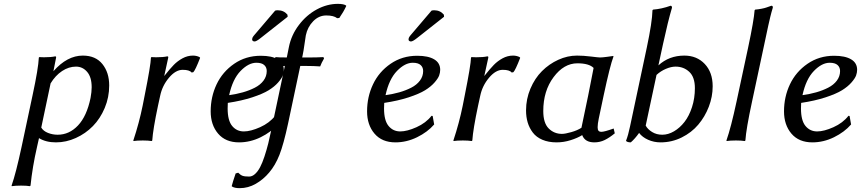

<svg xmlns="http://www.w3.org/2000/svg" viewBox="-20 -728 4462 995"><path d="M242.2 -295.9 193.8 -66.9Q204.6 -48.8 228.5 -39.3Q252.4 -29.8 278.8 -29.8Q338.9 -29.8 384.3 -77.9Q429.7 -126 449.2 -220.2Q455.1 -252 455.1 -275.9Q455.1 -328.1 431.6 -355.5Q408.2 -382.8 374 -382.8Q336.4 -382.8 301.8 -359.9Q267.1 -336.9 242.2 -295.9ZM409.2 -439.9Q475.6 -439.9 510.7 -396Q545.9 -352.1 545.9 -285.2Q545.9 -223.6 522.7 -168.5Q499.5 -113.3 461.4 -74.5Q423.3 -35.6 373 -12.9Q322.8 9.8 270 9.8Q217.8 9.8 182.1 -12.2L171.9 33.2Q147.9 138.2 138.2 233.9L134.8 236.8Q118.2 233.9 88.9 233.9Q60.5 233.9 41 236.8L40 233.9Q62.5 169.9 91.8 33.2L148.9 -234.9Q178.7 -373.5 181.2 -429.2L183.1 -432.1Q189.9 -431.2 208 -431.2Q244.6 -431.2 266.1 -436Q271 -436 271 -432.1Q271 -427.7 270 -425.8L256.8 -358.9Q328.1 -439.9 409.2 -439.9Z M980 -439.9Q998.5 -439.9 1014.2 -432.1L1017.1 -428.2Q992.2 -364.3 981.9 -354L973.1 -352.1Q961.9 -366.2 926.8 -366.2Q890.1 -366.2 855.5 -325Q820.8 -283.7 810.1 -231.9L798.8 -180.2Q772.9 -58.1 769 0L766.1 2.9Q748 0 720.2 0Q689.9 0 671.9 2.9L670.9 0Q701.2 -91.3 719.2 -180.2L730 -234.9Q761.2 -390.6 762.2 -429.2L764.2 -432.1Q771 -431.2 789.1 -431.2Q825.7 -431.2 847.2 -436Q852.1 -436 852.1 -432.1Q852.1 -427.7 851.1 -425.8L831.1 -334Q860.8 -371.6 880.4 -391.6Q899.9 -411.6 925.8 -425.8Q951.7 -439.9 980 -439.9Z M1160.6 -194.8Q1159.7 -188 1159.7 -166Q1159.7 -103.5 1183.1 -75.2Q1206.5 -46.9 1243.7 -46.9Q1278.8 -46.9 1327.9 -68.8Q1377 -90.8 1405.8 -127.9L1411.6 -127L1419.4 -83Q1385.3 -43.5 1330.8 -16.8Q1276.4 9.8 1218.8 9.8Q1148.9 9.8 1110.4 -35.4Q1071.8 -80.6 1071.8 -150.9Q1071.8 -226.1 1102.5 -291Q1133.3 -356 1193.6 -397.5Q1253.9 -439 1331.5 -439Q1388.7 -439 1419.7 -420.4Q1450.7 -401.9 1450.7 -366.2Q1450.7 -352.1 1445.3 -336.9Q1439.9 -321.8 1421.1 -300.3Q1402.3 -278.8 1372.3 -260.3Q1342.3 -241.7 1287.4 -223.6Q1232.4 -205.6 1160.6 -194.8ZM1362.3 -359.9Q1362.3 -379.4 1349.1 -391.1Q1335.9 -402.8 1308.6 -402.8Q1268.1 -402.8 1226.8 -360.4Q1185.5 -317.9 1167.5 -234.9Q1205.6 -240.2 1238.5 -249.5Q1271.5 -258.8 1300.3 -273.4Q1329.1 -288.1 1345.7 -310.3Q1362.3 -332.5 1362.3 -359.9ZM1405.8 -672.9Q1411.6 -674.8 1419.4 -674.8Q1450.7 -674.8 1469.7 -651.9L1470.7 -641.1L1332.5 -532.2Q1307.1 -511.7 1298.3 -513.2Q1293.9 -513.2 1290.3 -515.9Q1286.6 -518.6 1286.6 -522.9Q1286.6 -525.9 1287.4 -528.8Q1288.1 -531.7 1288.8 -533.4Q1289.6 -535.2 1291.7 -538.3Q1293.9 -541.5 1294.9 -542.7Q1295.9 -543.9 1299.6 -548.3Q1303.2 -552.7 1304.7 -554.2Z M1466.3 -430.2 1477.1 -483.9Q1489.7 -546.9 1529.1 -598.6Q1568.4 -650.4 1621.8 -679.2Q1675.3 -708 1731 -708Q1761.7 -708 1773.9 -699.2V-695.8Q1759.8 -665.5 1738.3 -634.8L1727.1 -633.8Q1709.5 -647.9 1670.9 -647.9Q1632.3 -647.9 1603 -617.9Q1573.7 -587.9 1564.9 -544.9Q1563.5 -538.1 1558.1 -499.8Q1552.7 -461.4 1548.3 -440.9L1545.9 -430.2H1588.4Q1620.1 -430.2 1656.2 -432.1L1659.2 -424.8Q1645.5 -401.4 1639.2 -383.8Q1606 -386.2 1569.3 -386.2H1536.1L1473.1 -88.9Q1449.7 20 1428.2 74.5Q1406.7 128.9 1375 166Q1344.7 202.1 1305.4 224.6Q1266.1 247.1 1222.2 247.1Q1194.3 247.1 1181.2 237.8V234.9Q1185.1 218.3 1201.2 170.9L1214.4 167Q1225.6 178.7 1236.6 182.9Q1247.6 187 1271 187Q1287.1 187 1301.8 173.6Q1316.4 160.2 1327.9 138.4Q1339.4 116.7 1350.6 82.8Q1361.8 48.8 1370.4 14.4Q1378.9 -20 1388.2 -64.9L1456.1 -386.2Q1425.8 -386.2 1380.4 -383.8L1376 -391.1Q1400.4 -418.9 1408.2 -432.1Q1421.4 -430.2 1466.3 -430.2Z M1971.2 -194.8Q1970.2 -188 1970.2 -166Q1970.2 -103.5 1993.7 -75.2Q2017.1 -46.9 2054.2 -46.9Q2089.4 -46.9 2138.4 -68.8Q2187.5 -90.8 2216.3 -127.9L2222.2 -127L2230 -83Q2195.8 -43.5 2141.4 -16.8Q2086.9 9.8 2029.3 9.8Q1959.5 9.8 1920.9 -35.4Q1882.3 -80.6 1882.3 -150.9Q1882.3 -226.1 1913.1 -291Q1943.8 -356 2004.2 -397.5Q2064.5 -439 2142.1 -439Q2199.2 -439 2230.2 -420.4Q2261.2 -401.9 2261.2 -366.2Q2261.2 -352.1 2255.9 -336.9Q2250.5 -321.8 2231.7 -300.3Q2212.9 -278.8 2182.9 -260.3Q2152.8 -241.7 2097.9 -223.6Q2043 -205.6 1971.2 -194.8ZM2172.9 -359.9Q2172.9 -379.4 2159.7 -391.1Q2146.5 -402.8 2119.1 -402.8Q2078.6 -402.8 2037.4 -360.4Q1996.1 -317.9 1978 -234.9Q2016.1 -240.2 2049.1 -249.5Q2082 -258.8 2110.8 -273.4Q2139.6 -288.1 2156.2 -310.3Q2172.9 -332.5 2172.9 -359.9ZM2216.3 -672.9Q2222.2 -674.8 2230 -674.8Q2261.2 -674.8 2280.3 -651.9L2281.2 -641.1L2143.1 -532.2Q2117.7 -511.7 2108.9 -513.2Q2104.5 -513.2 2100.8 -515.9Q2097.2 -518.6 2097.2 -522.9Q2097.2 -525.9 2097.9 -528.8Q2098.6 -531.7 2099.4 -533.4Q2100.1 -535.2 2102.3 -538.3Q2104.5 -541.5 2105.5 -542.7Q2106.4 -543.9 2110.1 -548.3Q2113.8 -552.7 2115.2 -554.2Z M2638.7 -439.9Q2657.2 -439.9 2672.9 -432.1L2675.8 -428.2Q2650.9 -364.3 2640.6 -354L2631.8 -352.1Q2620.6 -366.2 2585.4 -366.2Q2548.8 -366.2 2514.2 -325Q2479.5 -283.7 2468.8 -231.9L2457.5 -180.2Q2431.6 -58.1 2427.7 0L2424.8 2.9Q2406.7 0 2378.9 0Q2348.6 0 2330.6 2.9L2329.6 0Q2359.9 -91.3 2377.9 -180.2L2388.7 -234.9Q2419.9 -390.6 2420.9 -429.2L2422.9 -432.1Q2429.7 -431.2 2447.8 -431.2Q2484.4 -431.2 2505.9 -436Q2510.7 -436 2510.7 -432.1Q2510.7 -427.7 2509.8 -425.8L2489.7 -334Q2519.5 -371.6 2539.1 -391.6Q2558.6 -411.6 2584.5 -425.8Q2610.4 -439.9 2638.7 -439.9Z M2970.2 -439.9Q3002.9 -439.9 3042 -435.1Q3081.1 -430.2 3089.4 -430.2Q3102.5 -430.2 3128.4 -433.8Q3154.3 -437.5 3158.2 -438L3159.2 -435.1Q3141.1 -387.2 3108.4 -233.9L3083 -113.8Q3077.1 -85.4 3077.1 -68.8Q3077.1 -56.2 3081.5 -50.5Q3085.9 -44.9 3097.2 -44.9Q3112.3 -44.9 3160.2 -62L3166 -37.1Q3138.7 -14.6 3113.8 -2.4Q3088.9 9.8 3060.1 9.8Q3011.2 9.8 2997.1 -27.8Q2972.7 -12.7 2937 -1.5Q2901.4 9.8 2864.3 9.8Q2822.3 9.8 2790.8 -3.7Q2759.3 -17.1 2741.2 -41Q2723.1 -64.9 2714.6 -93.5Q2706.1 -122.1 2706.1 -155.8Q2706.1 -214.8 2728.8 -268.6Q2751.5 -322.3 2788.6 -359.4Q2825.7 -396.5 2873.3 -418.2Q2920.9 -439.9 2970.2 -439.9ZM2972.2 -399.9Q2902.3 -399.9 2848.9 -328.4Q2795.4 -256.8 2795.4 -152.8Q2795.4 -90.3 2823.5 -62.3Q2851.6 -34.2 2892.1 -34.2Q2908.7 -34.2 2940.4 -43.2Q2972.2 -52.2 2993.2 -65.9L3028.3 -233.9L3056.2 -376Q3032.2 -399.9 2972.2 -399.9Z M3412.1 -29.8Q3442.9 -29.8 3473.1 -47.6Q3503.4 -65.4 3527.3 -96.2Q3551.3 -127 3566.2 -172.9Q3581.1 -218.8 3581.1 -271Q3581.1 -328.6 3552 -355.7Q3522.9 -382.8 3481 -382.8Q3458 -382.8 3430.7 -371.1Q3403.3 -359.4 3382.3 -339.8L3326.2 -77.1Q3336.4 -58.1 3359.4 -43.9Q3382.3 -29.8 3412.1 -29.8ZM3403.3 9.8Q3368.7 9.8 3338.6 -3.7Q3308.6 -17.1 3292 -39.1Q3270.5 -8.8 3249 9.8Q3230.5 9.8 3224.1 2Q3235.8 -27.8 3245.1 -73.2L3332 -481.9Q3359.9 -613.8 3361.3 -674.8L3364.3 -678.2Q3408.7 -681.6 3455.1 -698.2Q3462.4 -698.2 3462.4 -688Q3441.4 -617.2 3416 -500L3392.1 -389.2Q3447.3 -439.9 3526.4 -439.9Q3591.3 -439.9 3632.3 -396.5Q3673.3 -353 3673.3 -280.8Q3673.3 -227.1 3653.3 -175Q3633.3 -123 3598.6 -82Q3564 -41 3512.7 -15.6Q3461.4 9.8 3403.3 9.8Z M3796.9 -201.2 3856.9 -481Q3887.2 -624 3890.6 -674.8L3893.6 -678.2Q3911.6 -679.7 3927.2 -682.9Q3942.9 -686 3951.2 -689Q3959.5 -691.9 3977.5 -698.2Q3984.9 -698.2 3984.9 -690.9V-688Q3978 -666 3971.7 -639.9Q3965.3 -613.8 3961.4 -595.2Q3957.5 -576.7 3950.9 -545.9Q3944.3 -515.1 3940.9 -499L3877 -200.2Q3846.7 -59.6 3842.8 0L3839.8 2.9Q3821.8 0 3793.9 0Q3763.7 0 3745.6 2.9L3744.6 0Q3768.1 -66.9 3796.9 -201.2Z M4131.8 -194.8Q4130.9 -188 4130.9 -166Q4130.9 -103.5 4154.3 -75.2Q4177.7 -46.9 4214.8 -46.9Q4250 -46.9 4299.1 -68.8Q4348.1 -90.8 4377 -127.9L4382.8 -127L4390.6 -83Q4356.4 -43.5 4302 -16.8Q4247.6 9.8 4189.9 9.8Q4120.1 9.8 4081.5 -35.4Q4043 -80.6 4043 -150.9Q4043 -226.1 4073.7 -291Q4104.5 -356 4164.8 -397.5Q4225.1 -439 4302.7 -439Q4359.9 -439 4390.9 -420.4Q4421.9 -401.9 4421.9 -366.2Q4421.9 -352.1 4416.5 -336.9Q4411.1 -321.8 4392.3 -300.3Q4373.5 -278.8 4343.5 -260.3Q4313.5 -241.7 4258.5 -223.6Q4203.6 -205.6 4131.8 -194.8ZM4333.5 -359.9Q4333.5 -379.4 4320.3 -391.1Q4307.1 -402.8 4279.8 -402.8Q4239.3 -402.8 4198 -360.4Q4156.7 -317.9 4138.7 -234.9Q4176.8 -240.2 4209.7 -249.5Q4242.7 -258.8 4271.5 -273.4Q4300.3 -288.1 4316.9 -310.3Q4333.5 -332.5 4333.5 -359.9Z"/></svg>

Font: Linear Smooth
Style: Italic
Weight: 400
Designer: Philipp H. Poll, Flanker
Foundry: Philipp H. Poll, reworked by Flanker
Version: Version 1.061 | FøM Fix